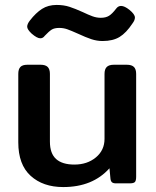

<svg xmlns="http://www.w3.org/2000/svg" viewBox="-20 -742 630 777"><path d="M297 -605Q268 -618 252.5 -623.5Q237 -629 220 -629Q200 -629 189 -622Q178 -615 161 -597Q154 -587 143 -587Q130 -587 108 -606Q90 -623 90 -634Q90 -645 101 -659Q125 -690 150 -706Q175 -722 209 -722Q238 -722 261 -714.5Q284 -707 315 -693Q338 -682 354.5 -676Q371 -670 388 -670Q408 -670 421 -678Q434 -686 450 -707Q458 -718 470 -718Q484 -718 504 -702Q526 -684 526 -671Q526 -660 516 -647Q491 -609 464 -592.5Q437 -576 395 -576Q372 -576 349.5 -583.5Q327 -591 297 -605ZM54 -166V-443Q54 -462 62.5 -471Q71 -480 91 -480H144Q164 -480 173 -471Q182 -462 182 -443V-169Q182 -121 207 -98.5Q232 -76 281 -76Q333 -76 368 -105Q403 -134 403 -180V-443Q403 -462 412 -471Q421 -480 441 -480H493Q513 -480 522 -471Q531 -462 531 -443V-27Q531 -11 526 -5.5Q521 0 505 0H449Q438 0 433 -4.5Q428 -9 427 -19L423 -61Q355 15 236 15Q154 15 104 -30.5Q54 -76 54 -166Z"/></svg>

Font: Mitr
Style: Regular
Weight: 400
Designer: Thanarat Vachiruckul
Foundry: Cadson Demak
Version: Version 1.002